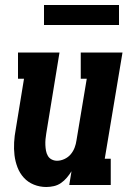

<svg xmlns="http://www.w3.org/2000/svg" viewBox="-20 -740 540 768"><path d="M165 8Q139 8 115.5 -1.5Q92 -11 75.5 -29Q59 -47 50 -70.5Q41 -94 38 -119Q35 -144 36.5 -170.5Q38 -197 43 -223L76 -425H52V-530H218L165 -206Q163 -195 162 -183Q161 -171 161.5 -159.5Q162 -148 164 -137Q166 -126 171.5 -116.5Q177 -107 187 -102Q197 -97 208 -97Q223 -97 238 -104Q253 -111 263 -123Q273 -135 278.5 -149.5Q284 -164 286 -179L327 -425H303V-530H470L399 -105H423V0H257L266 -55Q258 -42 247.5 -29.5Q237 -17 224 -8Q211 1 195.5 4.5Q180 8 165 8ZM156 -640V-720H456V-640Z"/></svg>

Font: Iosevka Curly Slab XBdObl
Style: Regular
Weight: 800
Italic angle: -9°
Monospace: yes
Designer: Belleve Invis
Foundry: Belleve Invis
Version: Version 11.1.0; ttfautohint (v1.8.3)